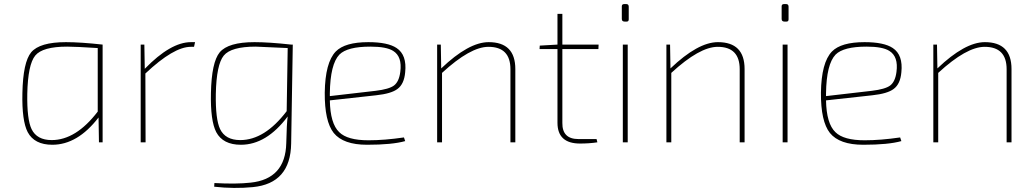

<svg xmlns="http://www.w3.org/2000/svg" viewBox="-20 -699 5064 943"><path d="M464 -122Q361 12 237 12Q149 12 116 -50Q87 -106 90 -242Q93 -393 133 -442Q175 -492 304 -492Q375 -492 484 -480V0H466ZM460 -463Q350 -470 310 -470Q189 -470 153 -426Q117 -382 114 -238Q112 -113 135 -65Q161 -11 234 -11Q353 -11 460 -151Z M933 -469H917Q833 -469 694 -338L695 0H671V-480H689L691 -361Q818 -492 918 -492H938Z M1410 6Q1407 202 1222 220Q1131 229 1032 218L1033 200Q1140 206 1211 198Q1382 180 1386 4Q1388 -92 1393 -127Q1289 12 1163 12Q1075 12 1042 -50Q1013 -106 1016 -242Q1019 -393 1059 -442Q1101 -492 1230 -492Q1301 -492 1410 -480H1418ZM1393 -463 1236 -470Q1115 -470 1079 -426Q1043 -382 1040 -238Q1038 -113 1061 -65Q1087 -11 1160 -11Q1280 -11 1388 -153Z M1970 -6Q1906 12 1783 12Q1666 12 1619 -46Q1574 -103 1575 -244Q1577 -392 1629 -446Q1674 -492 1789 -492Q1885 -492 1928 -463Q1979 -429 1970 -344Q1965 -286 1932 -262Q1902 -239 1827 -231L1600 -206Q1602 -92 1646 -50Q1686 -10 1790 -10Q1868 -10 1964 -24ZM1825 -253Q1891 -261 1915 -279Q1940 -298 1946 -346Q1956 -421 1911 -449Q1878 -470 1799 -470Q1686 -470 1647 -431Q1602 -384 1600 -241V-227Z M2147 -363Q2282 -492 2380 -492Q2511 -492 2511 -360V0H2487V-359Q2487 -469 2379 -469Q2290 -469 2151 -341V0H2127V-480H2145Z M2742 -95Q2741 -16 2821 -16H2910L2914 0Q2874 6 2829 6Q2718 6 2718 -96V-458H2630L2631 -475L2718 -480V-631H2742V-480H2920L2919 -458H2742Z M3056 -679Q3068 -679 3068 -666V-604Q3068 -593 3058 -593H3048Q3034 -593 3034 -606V-668Q3034 -679 3046 -679ZM3039 0V-480H3063V0Z M3273 -363Q3408 -492 3506 -492Q3637 -492 3637 -360V0H3613V-359Q3613 -469 3505 -469Q3416 -469 3277 -341V0H3253V-480H3271Z M3841 -679Q3853 -679 3853 -666V-604Q3853 -593 3843 -593H3833Q3819 -593 3819 -606V-668Q3819 -679 3831 -679ZM3824 0V-480H3848V0Z M4407 -6Q4343 12 4220 12Q4103 12 4056 -46Q4011 -103 4012 -244Q4014 -392 4066 -446Q4111 -492 4226 -492Q4322 -492 4365 -463Q4416 -429 4407 -344Q4402 -286 4369 -262Q4339 -239 4264 -231L4037 -206Q4039 -92 4083 -50Q4123 -10 4227 -10Q4305 -10 4401 -24ZM4262 -253Q4328 -261 4352 -279Q4377 -298 4383 -346Q4393 -421 4348 -449Q4315 -470 4236 -470Q4123 -470 4084 -431Q4039 -384 4037 -241V-227Z M4584 -363Q4719 -492 4817 -492Q4948 -492 4948 -360V0H4924V-359Q4924 -469 4816 -469Q4727 -469 4588 -341V0H4564V-480H4582Z"/></svg>

Font: Taylor Sans Thin
Style: Regular
Weight: 100
Italic angle: -8°
Designer: Natanael Gama
Version: Version 1.001 September 8, 2015